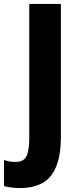

<svg xmlns="http://www.w3.org/2000/svg" viewBox="-82 -734 392 971"><path d="M21 217Q-3 217 -23.5 214.5Q-44 212 -62 207V75Q-50 79 -35.5 82Q-21 85 -5 85Q22 85 37.5 73.5Q53 62 59.5 34Q66 6 66 -41V-714H226V-47Q226 52 201.5 110Q177 168 131 192.5Q85 217 21 217Z"/></svg>

Font: Noto Sans Display Condensed ExtraBold
Style: Regular
Weight: 800
Width: 3
Designer: Monotype Design Team
Foundry: Monotype Imaging Inc.
Version: Version 2.003